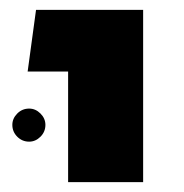

<svg xmlns="http://www.w3.org/2000/svg" viewBox="-20 -623 372 389"><path d="M118 -254V-603H270V-254ZM36 -478 53 -603H203V-478ZM39 -336Q25 -336 15 -346Q5 -356 5 -370Q5 -383 15 -393Q25 -403 39 -403Q52 -403 62 -393Q72 -383 72 -370Q72 -356 62 -346Q52 -336 39 -336Z"/></svg>

Font: Noto Sans Hebrew Thin
Style: Bold
Weight: 700
Version: Version 3.001